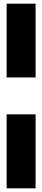

<svg xmlns="http://www.w3.org/2000/svg" viewBox="-20 -811 228 1041"><path d="M173 -391H16V-791H173ZM16 -191H173V210H16Z"/></svg>

Font: Georama Condensed Black
Style: Regular
Weight: 900
Width: 3
Designer: Jean-Baptiste Levee
Foundry: Production Type
Version: Version 1.000